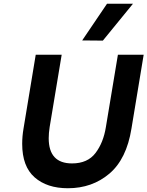

<svg xmlns="http://www.w3.org/2000/svg" viewBox="-20 -991 784 1021"><path d="M98 -226Q98 -266 105 -307L170 -700H308L244 -315Q239 -283 239 -256Q239 -122 363 -122Q446 -122 488 -177.5Q530 -233 543 -315L607 -700H744L679 -307Q653 -145 561.5 -67.5Q470 10 341 10Q230 10 164 -48Q98 -106 98 -226ZM417 -776 549 -971H687L527 -775Z"/></svg>

Font: Be Vietnam
Style: Bold Italic
Weight: 700
Italic angle: -9.66701°
Designer: Gabriel Lam
Foundry: TypeRant
Version: Version 3.000